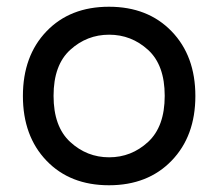

<svg xmlns="http://www.w3.org/2000/svg" viewBox="-20 -540 648 570"><path d="M48 -255Q48 -374 118 -447Q188 -520 303.5 -520Q419 -520 489.5 -447Q560 -374 560 -255Q560 -136 489.5 -63Q419 10 303.5 10Q188 10 118 -63Q48 -136 48 -255ZM188.5 -118.5Q238 -73 304 -73Q370 -73 419.5 -118.5Q469 -164 469 -255.5Q469 -347 419.5 -392Q370 -437 304 -437Q238 -437 188.5 -392Q139 -347 139 -255.5Q139 -164 188.5 -118.5Z"/></svg>

Font: Varela
Style: Regular
Weight: 400
Designer: Joe Prince
Foundry: Joe Prince
Version: Version 1.000